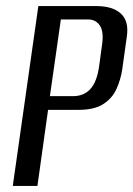

<svg xmlns="http://www.w3.org/2000/svg" viewBox="-20 -611 438 631"><path d="M22 0 106 -591H297Q350 -591 377 -566.5Q404 -542 397 -492L382 -385Q377 -350 363 -319Q349 -288 319.5 -269Q290 -250 239 -250H138L103 0ZM144 -295H220Q256 -295 277.5 -319Q299 -343 306 -395L315 -461Q322 -506 308.5 -526.5Q295 -547 270 -547H180Z"/></svg>

Font: Alumni Sans Medium
Style: Italic
Weight: 500
Italic angle: -8°
Designer: Robert E. Leuschke
Foundry: Robert E. Leuschke
Version: Version 1.016